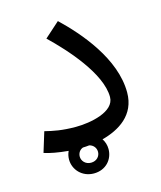

<svg xmlns="http://www.w3.org/2000/svg" viewBox="-102 -605 682 812"><g transform="rotate(-15 239.0 -199.0)"><path d="M130 12C125 23 122 35 122 48C122 93 158 132 209 132C262 132 295 93 295 48C295 31 290 15 281 2C356 -18 433 -63 433 -163C433 -311 310 -452 228 -530L162 -471C236 -400 358 -266 358 -163C358 -98 250 -78 186 -78C126 -78 88 -86 52 -95L25 -7C49 1 85 8 130 12ZM192 14C201 14 210 13 220 12C237 16 249 30 249 48C249 66 235 85 209 85C184 85 169 66 169 48C169 32 178 19 192 14Z"/></g></svg>

Font: FiraGO Unicode
Style: Regular
Weight: 400
Designer: bBox Type
Foundry: bBox Type GmbH
Version: Version 1.001;PS 001.001;hotconv 1.0.88;makeotf.lib2.5.64775